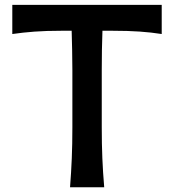

<svg xmlns="http://www.w3.org/2000/svg" viewBox="-20 -787 730 807"><path d="M274.4 0Q279.3 -63 281.7 -121.8Q284.2 -180.7 284.2 -252.4V-491.7Q284.2 -537.1 283.2 -577.4Q282.2 -617.7 281.2 -657.7H237.3Q173.8 -657.7 124.8 -654.1Q75.7 -650.4 31.7 -644V-766.6H659.7V-644Q616.2 -650.9 567.1 -654.3Q518.1 -657.7 454.1 -657.7H410.6Q409.2 -617.7 408.4 -577.4Q407.7 -537.1 407.7 -491.7V-252.4Q407.7 -180.7 410.2 -121.8Q412.6 -63 418 0Z"/></svg>

Font: Pinar DS4-Medium
Style: Regular
Weight: 500
Designer: Amin Abedi
Version: Version 2.000